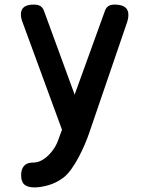

<svg xmlns="http://www.w3.org/2000/svg" viewBox="-20 -570 640 836"><path d="M241 19 250 -5 79 -471Q75 -481 73 -490Q71 -499 71 -507Q71 -529 85 -539.5Q99 -550 126 -550Q146 -550 156 -543.5Q166 -537 171 -524L305 -158L437 -523Q442 -537 452 -543.5Q462 -550 479 -550Q509 -550 524 -539Q539 -528 539 -506Q539 -498 537.5 -489Q536 -480 532 -469L368 10Q361 31 349 59Q337 87 322.5 114.5Q308 142 290.5 166.5Q273 191 254 205Q224 227 190.5 236.5Q157 246 130 246Q100 246 86 233.5Q72 221 72 193V192Q72 167 84.5 152.5Q97 138 122 138Q139 138 153.5 132Q168 126 181 115Q194 104 203 93Q212 82 219 70.5Q226 59 231 46.5Q236 34 241 19Z"/></svg>

Font: Maple Mono SemiBold
Style: Regular
Weight: 600
Monospace: yes
Designer: subframe7536
Version: Version 7.000